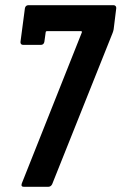

<svg xmlns="http://www.w3.org/2000/svg" viewBox="-20 -720 468 740"><path d="M72 0H166C173 0 178 -4 181 -10L414 -593C416 -598 417 -602 418 -607L428 -688C429 -695 424 -700 418 -700H89C82 -700 77 -695 76 -688L59 -559C58 -552 62 -547 69 -547H138C145 -547 150 -552 151 -559L156 -595C156 -598 158 -600 161 -600H292C295 -600 297 -598 295 -594L64 -13C61 -4 64 0 72 0Z"/></svg>

Font: Barlow Condensed SemiBold
Style: Italic
Weight: 600
Width: 3
Italic angle: -7°
Designer: Jeremy Tribby
Foundry: Tribby Type
Version: Version 1.422;hotconv 1.0.109;makeotfexe 2.5.65596